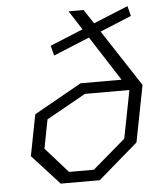

<svg xmlns="http://www.w3.org/2000/svg" viewBox="-54 -812 728 859"><g transform="rotate(-5 310.0 -382.5)"><path d="M204.5 -573.5 366.5 -640 495.5 -439.5H311.5L97.5 -319L61.5 -134L184 0H359L537.5 -154L587 -408L421 -662L562 -720L550.5 -765L395 -701.5L353.5 -765H286L341 -679L193 -618.5ZM125 -162 150 -291.5 326.5 -390.5H526.5L484.5 -175.5L337 -49H225.5Z"/></g></svg>

Font: Monaspace Krypton ExtraLight
Style: Italic
Weight: 200
Italic angle: -11°
Designer: Riley Cran & the Lettermatic Team
Foundry: Lettermatic
Version: Version 1.101 (Monaspace Krypton)